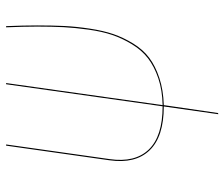

<svg xmlns="http://www.w3.org/2000/svg" viewBox="-74 -484 748 641"><g transform="rotate(-90 300.5 -163.0)"><path d="M536.6 -413.6Q536.6 -362.3 534.7 -322.8Q532.7 -283.2 525.9 -237.8Q519 -192.4 507.6 -158.9Q496.1 -125.5 476.1 -92.8Q456.1 -60.1 428.5 -39.3Q400.9 -18.6 360.8 -5.4Q320.8 7.8 270.5 9.3L244.1 190.4L240.2 191.4L266.1 9.3Q165 9.3 119.6 -38.1Q74.2 -85.4 86.4 -171.9L135.3 -517.1H139.2L90.3 -171.4Q78.1 -86.9 122.3 -40.8Q166.5 5.4 266.6 5.4L340.3 -517.1H344.2L270.5 5.4Q320.3 4.4 360.1 -9Q399.9 -22.5 427 -43.5Q454.1 -64.5 473.9 -97.2Q493.7 -129.9 504.9 -163.1Q516.1 -196.3 522.5 -241.5Q528.8 -286.6 530.8 -325.2Q532.7 -363.8 532.7 -413.6Q532.7 -460 530.3 -517.1H534.2Q536.6 -459.5 536.6 -413.6Z"/></g></svg>

Font: Fira Sans Compressed Four
Style: Italic
Weight: 100
Width: 3
Italic angle: -8°
Designer: Carrois Corporate & Edenspiekermann AG
Foundry: Carrois Corporate GbR & Edenspiekermann AG
Version: Version 4.203;PS 004.203;hotconv 1.0.88;makeotf.lib2.5.64775